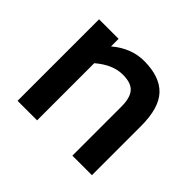

<svg xmlns="http://www.w3.org/2000/svg" viewBox="-133 -751 931 931"><g transform="rotate(45 332.5 -285.5)"><path d="M590 -337V0H456V-337Q456 -396 432.5 -423.5Q409 -451 351 -451Q283 -451 214 -392V0H80V-559H214V-507Q290 -571 377 -571Q485 -571 537.5 -516Q590 -461 590 -337Z"/></g></svg>

Font: Biryani
Style: Bold
Weight: 700
Designer: Dan Reynolds and Mathieu Reguer
Foundry: Dan Reynolds and Mathieu Reguer
Version: Version 1.004; ttfautohint (v1.1) -l 5 -r 5 -G 72 -x 0 -D la